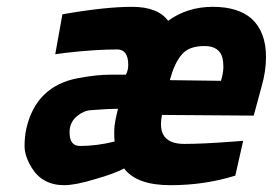

<svg xmlns="http://www.w3.org/2000/svg" viewBox="-20 -531 800 563"><path d="M452 -167C452 -176 453 -185 455 -194C455 -194 724 -192 724 -192C724 -192 747 -277 747 -277C747 -277 747 -277 747 -277C756 -308 760 -337 760 -364C760 -364 760 -364 760 -364C760 -413 746 -450 718 -476C718 -476 718 -476 718 -476C692 -499 654 -511 604 -511C554 -511 510 -497 473 -470C473 -470 473 -470 473 -470C453 -497 418 -511 367 -511C316 -511 248 -504 163 -489C163 -489 142 -372 142 -372C142 -372 172 -376 172 -376C172 -376 172 -376 172 -376C232 -383 283 -386 324 -386C324 -386 324 -386 324 -386C345 -386 356 -371 356 -341C356 -341 356 -341 356 -341C356 -330 354 -321 349 -312C349 -312 349 -312 349 -312C342 -312 326 -312 302 -312C278 -312 247 -309 210 -302C210 -302 210 -302 210 -302C127 -287 76 -237 57 -153C57 -153 57 -153 57 -153C54 -139 52 -122 52 -103C52 -83 59 -62 73 -39C73 -39 73 -39 73 -39C94 -5 126 12 168 12C168 12 168 12 168 12C190 12 221 6 260 -6C299 -17 327 -28 344 -37C344 -37 344 -37 344 -37C369 -4 414 12 480 12C546 12 609 3 670 -16C670 -16 693 -118 693 -118C693 -118 666 -116 666 -116C666 -116 666 -116 666 -116C601 -111 553 -109 521 -109C521 -109 521 -109 521 -109C475 -109 452 -128 452 -167C452 -167 452 -167 452 -167ZM184 -143C184 -164 192 -180 208 -192C208 -192 208 -192 208 -192C219 -201 232 -207 247 -208C247 -208 247 -208 247 -208C283 -211 309 -212 326 -212C326 -212 326 -212 326 -212C319 -184 315 -163 315 -148C315 -133 315 -123 316 -116C316 -116 316 -116 316 -116C280 -107 246 -103 215 -103C215 -103 215 -103 215 -103C194 -103 184 -116 184 -143C184 -143 184 -143 184 -143ZM478 -296C478 -296 478 -296 478 -296C487 -329 498 -354 513 -371C527 -388 549 -396 580 -396C610 -396 628 -383 633 -358C633 -358 633 -358 633 -358C634 -352 635 -344 635 -334C635 -324 633 -311 628 -294C628 -294 478 -296 478 -296Z"/></svg>

Font: My Font
Style: Bold Italic
Weight: 500
Version: Version 0.001